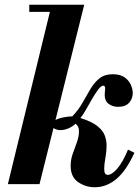

<svg xmlns="http://www.w3.org/2000/svg" viewBox="-20 -774 585 807"><path d="M13 0 197 -754H334L146 0ZM378 13Q340 13 308.5 -8.5Q277 -30 277 -77Q277 -104 286 -128.5Q295 -153 303.5 -177Q312 -201 312 -223Q312 -244 297 -254Q284 -241 266.5 -234Q249 -227 233 -227Q225 -227 218 -229.5Q211 -232 204 -236L212 -269Q227 -277 248.5 -281Q270 -285 284 -285Q310 -312 327 -342.5Q344 -373 360.5 -400.5Q377 -428 398.5 -445Q420 -462 454 -462Q485 -462 503.5 -449Q522 -436 530 -417.5Q538 -399 538 -383Q538 -360 523 -342.5Q508 -325 477 -325Q453 -325 436.5 -337.5Q420 -350 420 -375Q420 -383 421 -390.5Q422 -398 422 -402Q422 -408 420 -411Q418 -414 414 -414Q405 -414 393 -398Q381 -382 367.5 -359Q354 -336 341.5 -313.5Q329 -291 318 -278Q366 -263 389.5 -244Q413 -225 420.5 -204Q428 -183 428 -162Q428 -137 423 -110.5Q418 -84 418 -64Q418 -50 422 -44.5Q426 -39 433 -39Q450 -39 473 -65.5Q496 -92 518 -145L545 -132Q511 -57 469.5 -22Q428 13 378 13ZM103 -724V-754H322V-724Z"/></svg>

Font: Libre Bodoni
Style: Bold Italic
Weight: 700
Italic angle: -13°
Version: Version 2.005;gftools[0.9.23]